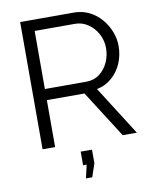

<svg xmlns="http://www.w3.org/2000/svg" viewBox="-97 -783 847 1055"><g transform="rotate(-10 326.5 -255.5)"><path d="M89 0V-710H389Q435 -710 473.5 -691Q512 -672 540 -639.5Q568 -607 583.5 -567.5Q599 -528 599 -487Q599 -435 579.5 -390Q560 -345 524 -314Q488 -283 441 -274L615 0H536L369 -262H159V0ZM159 -324H391Q433 -324 464 -347.5Q495 -371 512 -408Q529 -445 529 -487Q529 -530 509.5 -566.5Q490 -603 457 -625.5Q424 -648 385 -648H159ZM296 199 313 125H293V49H356V125L331 199Z"/></g></svg>

Font: Raleway
Style: Regular
Weight: 400
Designer: Matt McInerney, Pablo Impallari, Rodrigo Fuenzalida
Foundry: Matt McInerney, Pablo Impallari, Rodrigo Fuenzalida
Version: Version 4.101;RELEASE